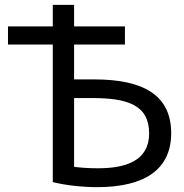

<svg xmlns="http://www.w3.org/2000/svg" viewBox="-20 -762 760 793"><path d="M286 -434H370C572 -434 687 -369 687 -212C687 -63 579 11 381 11C325 11 252 4 198 -10V-578H13V-653H198V-742H286V-653H496V-578H286ZM361 -357H286V-73C308 -70 341 -67 385 -67C498 -67 596 -97 596 -211C596 -329 505 -357 361 -357Z"/></svg>

Font: Repo Regular
Style: Regular
Weight: 400
Designer: Stefan Peev
Foundry: Context Ltd
Version: Version 1.502